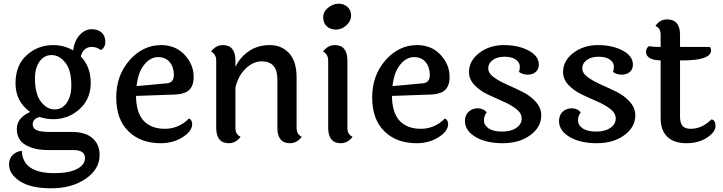

<svg xmlns="http://www.w3.org/2000/svg" viewBox="-20 -766 3913 1039"><path d="M366 -304Q366 -386 333.5 -427Q301 -468 259.5 -468Q218 -468 193.5 -432.5Q169 -397 169 -343Q169 -259 201 -216.5Q233 -174 275 -174Q317 -174 341.5 -210Q366 -246 366 -304ZM376 46H239Q166 46 118.5 18.5Q71 -9 71 -68.5Q71 -128 143 -160Q64 -217 64 -315Q64 -413 124.5 -467.5Q185 -522 268 -522Q327 -522 376 -493Q382 -545 411 -576.5Q440 -608 475.5 -608Q511 -608 530.5 -589.5Q550 -571 550 -540Q550 -509 526 -495Q503 -512 477 -512Q431 -512 417 -461Q471 -405 471 -317.5Q471 -230 410.5 -175.5Q350 -121 268 -121Q230 -121 194 -133Q157 -122 157 -94Q157 -71 178.5 -61.5Q200 -52 248 -52H369Q442 -52 480.5 -18.5Q519 15 519 73Q519 150 443.5 201.5Q368 253 257 253Q146 253 87.5 214.5Q29 176 29 124Q29 92 49 72.5Q69 53 98 50Q103 171 273 171Q353 171 396.5 148.5Q440 126 440 89Q440 46 376 46Z M882 -315Q921 -318 921 -360Q921 -402 898.5 -429.5Q876 -457 835 -457Q794 -457 760.5 -416Q727 -375 719 -300ZM1003 -125Q1020 -116 1020 -94Q1020 -57 969 -24Q918 9 849 9Q741 9 675 -55.5Q609 -120 609 -239Q609 -358 681 -440Q753 -522 852 -522Q930 -522 979 -469.5Q1028 -417 1028 -350Q1028 -301 1002.5 -278Q977 -255 918 -254L716 -247Q717 -156 757.5 -112.5Q798 -69 872.5 -69Q947 -69 1003 -125Z M1585 -347V-74Q1585 -38 1613 -26Q1587 9 1549 9Q1481 9 1481 -75V-337Q1481 -434 1396 -434Q1351 -434 1310.5 -396Q1270 -358 1254 -293V-74Q1254 -38 1282 -26Q1256 9 1218 9Q1150 9 1150 -75V-438Q1150 -473 1122 -487Q1148 -522 1186 -522Q1254 -522 1254 -437V-404Q1280 -458 1328 -490Q1376 -522 1440 -522Q1504 -522 1544.5 -478Q1585 -434 1585 -347Z M1812 -746Q1841 -746 1860.5 -728.5Q1880 -711 1880 -682Q1880 -653 1855 -629.5Q1830 -606 1798.5 -606Q1767 -606 1748 -624Q1729 -642 1729 -672.5Q1729 -703 1756 -724.5Q1783 -746 1812 -746ZM1860 -437V-74Q1860 -38 1888 -26Q1862 9 1824 9Q1756 9 1756 -75V-438Q1756 -473 1728 -487Q1754 -522 1792 -522Q1860 -522 1860 -437Z M2267 -315Q2306 -318 2306 -360Q2306 -402 2283.5 -429.5Q2261 -457 2220 -457Q2179 -457 2145.5 -416Q2112 -375 2104 -300ZM2388 -125Q2405 -116 2405 -94Q2405 -57 2354 -24Q2303 9 2234 9Q2126 9 2060 -55.5Q1994 -120 1994 -239Q1994 -358 2066 -440Q2138 -522 2237 -522Q2315 -522 2364 -469.5Q2413 -417 2413 -350Q2413 -301 2387.5 -278Q2362 -255 2303 -254L2101 -247Q2102 -156 2142.5 -112.5Q2183 -69 2257.5 -69Q2332 -69 2388 -125Z M2896 -416Q2896 -391 2879 -376.5Q2862 -362 2835.5 -362Q2809 -362 2788 -377Q2793 -387 2793 -407Q2793 -427 2772 -443Q2751 -459 2710.5 -459Q2670 -459 2646 -441Q2622 -423 2622 -396.5Q2622 -370 2651.5 -348.5Q2681 -327 2723 -308.5Q2765 -290 2807.5 -269Q2850 -248 2879.5 -215Q2909 -182 2909 -142Q2909 -78 2849.5 -34.5Q2790 9 2700.5 9Q2611 9 2554 -24.5Q2497 -58 2496 -110Q2496 -143 2516 -161.5Q2536 -180 2565.5 -180Q2595 -180 2614 -158Q2599 -140 2599 -114Q2599 -88 2624.5 -71Q2650 -54 2697.5 -54Q2745 -54 2774 -74Q2803 -94 2803 -124Q2803 -154 2773.5 -176.5Q2744 -199 2702.5 -217Q2661 -235 2619 -255Q2577 -275 2547.5 -306Q2518 -337 2518 -376Q2518 -437 2573.5 -479.5Q2629 -522 2707 -522Q2785 -522 2840.5 -492.5Q2896 -463 2896 -416Z M3405 -416Q3405 -391 3388 -376.5Q3371 -362 3344.5 -362Q3318 -362 3297 -377Q3302 -387 3302 -407Q3302 -427 3281 -443Q3260 -459 3219.5 -459Q3179 -459 3155 -441Q3131 -423 3131 -396.5Q3131 -370 3160.5 -348.5Q3190 -327 3232 -308.5Q3274 -290 3316.5 -269Q3359 -248 3388.5 -215Q3418 -182 3418 -142Q3418 -78 3358.5 -34.5Q3299 9 3209.5 9Q3120 9 3063 -24.5Q3006 -58 3005 -110Q3005 -143 3025 -161.5Q3045 -180 3074.5 -180Q3104 -180 3123 -158Q3108 -140 3108 -114Q3108 -88 3133.5 -71Q3159 -54 3206.5 -54Q3254 -54 3283 -74Q3312 -94 3312 -124Q3312 -154 3282.5 -176.5Q3253 -199 3211.5 -217Q3170 -235 3128 -255Q3086 -275 3056.5 -306Q3027 -337 3027 -376Q3027 -437 3082.5 -479.5Q3138 -522 3216 -522Q3294 -522 3349.5 -492.5Q3405 -463 3405 -416Z M3660 -439V-136Q3660 -100 3673.5 -84.5Q3687 -69 3718 -69Q3779 -69 3830 -120Q3852 -116 3852 -84Q3852 -52 3806.5 -21.5Q3761 9 3694.5 9Q3628 9 3591.5 -25.5Q3555 -60 3555 -128V-439Q3514 -440 3495 -452.5Q3476 -465 3476 -485Q3476 -505 3491 -516Q3519 -512 3544 -512H3555V-578Q3555 -614 3527 -626Q3551 -661 3590 -661Q3660 -661 3660 -577V-512H3822Q3828 -503 3828 -494Q3828 -439 3672 -439Z"/></svg>

Font: Laila Medium
Style: Regular
Weight: 500
Designer: Hitesh Malaviya
Foundry: Indian Type Foundry
Version: Version 1.302;PS 1.0;hotconv 1.0.78;makeotf.lib2.5.61930; tt